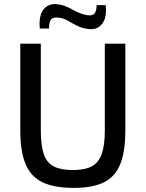

<svg xmlns="http://www.w3.org/2000/svg" viewBox="-20 -903 710 936"><path d="M591 -690V-266Q591 -165 566.5 -103.5Q542 -42 487 -14.5Q432 13 340 13Q244 13 187 -14.5Q130 -42 104.5 -103.5Q79 -165 79 -266V-690H179V-266Q179 -194 193.5 -151.5Q208 -109 242.5 -91.5Q277 -74 335 -74Q393 -74 426.5 -91.5Q460 -109 475.5 -151.5Q491 -194 491 -266V-690ZM253 -883Q276 -881 295 -874Q314 -867 331 -857.5Q348 -848 365.5 -840.5Q383 -833 404 -829Q432 -825 441.5 -838Q451 -851 451 -878H495Q502 -820 479.5 -789Q457 -758 417 -761Q383 -764 358 -776.5Q333 -789 311 -802Q289 -815 264 -817Q237 -820 228 -807Q219 -794 219 -764H174Q170 -806 179.5 -833Q189 -860 209 -872.5Q229 -885 253 -883Z"/></svg>

Font: Exo 2 Medium
Style: Regular
Weight: 500
Designer: Natanael Gama
Foundry: Natanael Gama
Version: Version 2.010